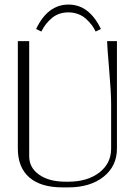

<svg xmlns="http://www.w3.org/2000/svg" viewBox="-20 -813 590 841"><path d="M138.2 -686Q189 -793 279.8 -793Q370.6 -793 421.9 -686L398.9 -674.8Q391.6 -690.4 381.3 -703.9Q371.1 -717.3 356.7 -730.5Q342.3 -743.7 322.5 -751.2Q302.7 -758.8 279.8 -758.8Q237.3 -758.8 207.8 -734.4Q178.2 -710 161.1 -674.8ZM58.1 -632.8H107.9V-128.9Q107.9 -78.1 151.6 -47.6Q195.3 -17.1 267.1 -17.1H278.8Q362.8 -17.1 414.8 -57.1Q466.8 -97.2 466.8 -162.1V-358.9Q466.8 -405.8 458 -509.5Q449.2 -613.3 449.2 -632.8H492.2V-162.1Q492.2 -85.4 433.6 -38.8Q375 7.8 278.8 7.8H253.9Q158.7 7.8 108.4 -35.9Q58.1 -79.6 58.1 -162.1Z"/></svg>

Font: Resagokr
Style: Light
Weight: 300
Designer: gluk
Foundry: gluk
Version: Version 0.95